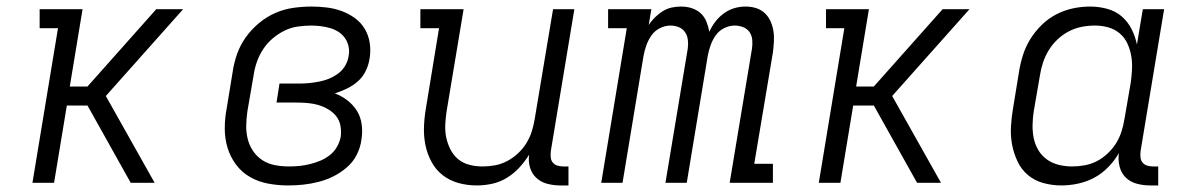

<svg xmlns="http://www.w3.org/2000/svg" viewBox="-20 -558 3640 586"><path d="M79 0 157 -472H101V-530H232L193 -294H247L457 -530H539L303 -265L452 0H379L247 -236H184L145 0Z M860 8Q829 8 799 2.5Q769 -3 743.5 -17.5Q718 -32 700.5 -55.5Q683 -79 674.5 -107Q666 -135 666 -166Q666 -197 672 -228L690 -338Q694 -366 703.5 -393Q713 -420 730 -444Q747 -468 770.5 -487.5Q794 -507 820.5 -518.5Q847 -530 875 -534Q903 -538 931 -538Q955 -538 978.5 -535Q1002 -532 1023.5 -524Q1045 -516 1063.5 -502.5Q1082 -489 1093.5 -469.5Q1105 -450 1108.5 -426.5Q1112 -403 1108 -379Q1105 -360 1096.5 -342Q1088 -324 1073 -310.5Q1058 -297 1039.5 -288Q1021 -279 1002 -273Q1023 -265 1040.5 -251.5Q1058 -238 1069.5 -219.5Q1081 -201 1084 -177.5Q1087 -154 1083 -131Q1080 -108 1069 -86Q1058 -64 1039 -47.5Q1020 -31 998 -20Q976 -9 952.5 -3Q929 3 906 5.5Q883 8 860 8ZM862 -50Q878 -50 893.5 -51.5Q909 -53 925.5 -57Q942 -61 957.5 -67.5Q973 -74 986.5 -84.5Q1000 -95 1008.5 -110Q1017 -125 1020 -141Q1022 -158 1019 -174.5Q1016 -191 1006 -203.5Q996 -216 981.5 -224.5Q967 -233 951.5 -237.5Q936 -242 919 -243.5Q902 -245 884 -245H824L833 -303H894Q909 -303 924 -304.5Q939 -306 954.5 -309Q970 -312 984.5 -318Q999 -324 1012 -333.5Q1025 -343 1033.5 -357.5Q1042 -372 1044 -387Q1047 -401 1044 -415.5Q1041 -430 1033 -441.5Q1025 -453 1013.5 -460.5Q1002 -468 988.5 -472Q975 -476 960 -478Q945 -480 930 -480Q910 -480 889 -477Q868 -474 848.5 -464.5Q829 -455 812 -440.5Q795 -426 783 -407.5Q771 -389 764 -369Q757 -349 754 -328L735 -218Q732 -197 731.5 -175.5Q731 -154 736 -134Q741 -114 752.5 -97Q764 -80 781 -69Q798 -58 819 -54Q840 -50 862 -50Z M1435 8Q1406 8 1379 0.5Q1352 -7 1331 -23.5Q1310 -40 1297 -64Q1284 -88 1278.5 -115Q1273 -142 1274 -170.5Q1275 -199 1280 -228L1320 -472H1263V-530H1395L1343 -218Q1340 -198 1339 -177.5Q1338 -157 1342 -138Q1346 -119 1355 -101.5Q1364 -84 1378.5 -72Q1393 -60 1412.5 -55Q1432 -50 1452 -50Q1452 -50 1452.5 -50Q1453 -50 1453 -50Q1472 -50 1491 -53.5Q1510 -57 1528 -66.5Q1546 -76 1561 -90Q1576 -104 1586.5 -121Q1597 -138 1603 -157Q1609 -176 1612 -195L1668 -530H1733L1661 -96Q1660 -86 1661 -77Q1662 -68 1667.5 -61.5Q1673 -55 1681.5 -52.5Q1690 -50 1699 -50H1715V8H1690Q1670 8 1650.5 3Q1631 -2 1617 -15Q1603 -28 1597.5 -47Q1592 -66 1595 -86Q1582 -65 1565 -46.5Q1548 -28 1526.5 -15Q1505 -2 1481.5 3Q1458 8 1435 8Z M1815 0 1893 -472H1836V-530H1968L1960 -482Q1968 -494 1979 -505Q1990 -516 2003 -524Q2016 -532 2030 -535Q2044 -538 2059 -538Q2076 -538 2091.5 -533Q2107 -528 2118.5 -517.5Q2130 -507 2136 -492Q2142 -477 2145 -461Q2152 -477 2163 -491.5Q2174 -506 2189 -517Q2204 -528 2221 -533Q2238 -538 2255 -538Q2272 -538 2287 -533.5Q2302 -529 2313.5 -518.5Q2325 -508 2331.5 -493.5Q2338 -479 2340.5 -463.5Q2343 -448 2342 -431Q2341 -414 2339 -398L2282 -58H2339V0H2207L2275 -409Q2277 -422 2276 -435.5Q2275 -449 2268 -459.5Q2261 -470 2248.5 -475Q2236 -480 2222 -480Q2206 -480 2190 -472Q2174 -464 2164 -449.5Q2154 -435 2148.5 -419Q2143 -403 2140 -387L2076 0H2011L2079 -409Q2081 -422 2079.5 -435.5Q2078 -449 2071 -459.5Q2064 -470 2052 -475Q2040 -480 2026 -480Q2010 -480 1994 -472Q1978 -464 1968 -449.5Q1958 -435 1952.5 -419Q1947 -403 1944 -387L1880 0Z M2479 0 2557 -472H2501V-530H2632L2593 -294H2647L2857 -530H2939L2703 -265L2852 0H2779L2647 -236H2584L2545 0Z M3219 8Q3191 8 3164 0.5Q3137 -7 3117 -24Q3097 -41 3085.5 -65.5Q3074 -90 3069 -116.5Q3064 -143 3065.5 -171.5Q3067 -200 3072 -228L3090 -338Q3094 -364 3102 -389.5Q3110 -415 3124.5 -438.5Q3139 -462 3159.5 -482Q3180 -502 3204.5 -514.5Q3229 -527 3255 -532.5Q3281 -538 3307 -538Q3334 -538 3359.5 -531Q3385 -524 3403.5 -508Q3422 -492 3433.5 -469.5Q3445 -447 3450 -422L3468 -530H3533L3461 -96Q3460 -86 3461 -77Q3462 -68 3467.5 -61.5Q3473 -55 3481.5 -52.5Q3490 -50 3499 -50H3515V8H3490Q3469 8 3449 2.5Q3429 -3 3415.5 -16.5Q3402 -30 3397 -50Q3392 -70 3395 -91Q3382 -68 3362.5 -48Q3343 -28 3319.5 -15.5Q3296 -3 3270 2.5Q3244 8 3219 8ZM3252 -50Q3271 -50 3290.5 -53.5Q3310 -57 3327.5 -66Q3345 -75 3360.5 -89.5Q3376 -104 3386.5 -121Q3397 -138 3403 -157Q3409 -176 3412 -195L3431 -305Q3434 -326 3435 -347Q3436 -368 3432.5 -388Q3429 -408 3420.5 -426Q3412 -444 3397 -456.5Q3382 -469 3362.5 -474.5Q3343 -480 3322 -480Q3301 -480 3281 -476Q3261 -472 3242.5 -462.5Q3224 -453 3208 -438Q3192 -423 3181 -405Q3170 -387 3163.5 -367.5Q3157 -348 3154 -328L3135 -218Q3132 -198 3131.5 -177Q3131 -156 3135 -136.5Q3139 -117 3149 -100Q3159 -83 3175 -71.5Q3191 -60 3211 -55Q3231 -50 3252 -50Z"/></svg>

Font: Iosevka Curly Slab LtEx
Style: Italic
Weight: 300
Width: 7
Italic angle: -9°
Monospace: yes
Designer: Belleve Invis
Foundry: Belleve Invis
Version: Version 11.1.0; ttfautohint (v1.8.3)